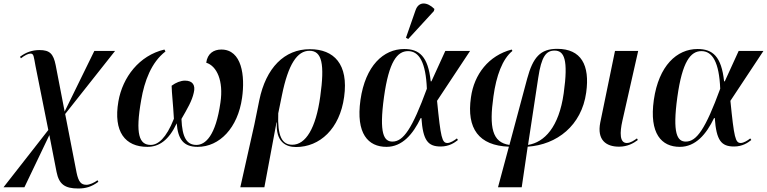

<svg xmlns="http://www.w3.org/2000/svg" viewBox="-54 -826 4366 1093"><path d="M391 247C434 247 466 238 506 209L501 200C483 214 456 226 438 226C408 226 393 210 382 157L317 -177L601 -536H483L314 -191L263 -455C250 -520 229 -541 171 -541C129 -541 93 -528 60 -503L65 -494C87 -511 106 -521 120 -521C139 -521 138 -503 148 -451L221 -86L-34 240H85L227 -57L268 153C282 223 315 247 391 247Z M785 10C852 10 907 -28 952 -124C959 -33 991 10 1071 10C1196 10 1300 -98 1324 -269C1342 -394 1323 -544 1206 -544C1163 -544 1127 -522 1120 -469C1181 -450 1219 -365 1201 -243C1174 -52 1115 -1 1064 -1C1010 -1 983 -42 979 -149C1013 -208 1039 -252 1049 -298C1060 -341 1043 -367 999 -367C975 -367 947 -356 923 -338C924 -293 931 -240 936 -150C892 -38 845 -1 804 -1C739 -1 715 -61 750 -258C768 -363 807 -471 888 -533L882 -544C738 -510 644 -386 620 -249C590 -75 659 10 785 10Z M1314 240H1451L1520 -129H1522C1515 -18 1573 11 1631 11C1766 11 1880 -92 1905 -274C1931 -461 1847 -546 1710 -546C1565 -546 1460 -440 1422 -255L1394 -117ZM1610 -2C1551 -2 1525 -51 1530 -181L1551 -284C1587 -461 1638 -537 1708 -537C1779 -537 1795 -461 1769 -276C1744 -95 1686 -2 1610 -2Z M2270 -604 2416 -763 2419 -775C2379 -815 2329 -821 2311 -766L2257 -611ZM2146 10C2236 10 2297 -62 2341 -154H2345C2354 -26 2382 8 2455 8C2502 8 2533 -13 2553 -29L2547 -38C2532 -26 2509 -12 2493 -12C2462 -12 2455 -42 2434 -252L2622 -536H2481L2402 -363H2398C2383 -505 2333 -547 2247 -547C2129 -547 2026 -452 1998 -257C1971 -65 2042 10 2146 10ZM2180 -20C2132 -20 2103 -64 2132 -274C2160 -475 2207 -535 2269 -535C2332 -535 2370 -471 2376 -321C2292 -92 2242 -20 2180 -20Z M2781 240H2916L2950 9C3116 -2 3257 -111 3283 -299C3305 -456 3254 -548 3118 -548C3022 -548 2980 -500 2947 -378L2846 -1C2748 -15 2730 -101 2755 -277C2771 -394 2806 -490 2863 -536L2859 -544C2728 -510 2645 -403 2627 -272C2601 -94 2672 3 2843 9ZM3010 -383C3028 -505 3055 -538 3103 -538C3158 -538 3182 -487 3155 -295C3128 -102 3045 -16 2952 -1Z M3470 9C3519 9 3553 -11 3577 -29L3572 -38C3556 -27 3536 -12 3514 -12C3473 -12 3474 -71 3489 -138L3579 -536H3447L3363 -128C3344 -30 3395 9 3470 9Z M3816 10C3906 10 3967 -62 4011 -154H4015C4024 -26 4052 8 4125 8C4172 8 4203 -13 4223 -29L4217 -38C4202 -26 4179 -12 4163 -12C4132 -12 4125 -42 4104 -252L4292 -536H4151L4072 -363H4068C4053 -505 4003 -547 3917 -547C3799 -547 3696 -452 3668 -257C3641 -65 3712 10 3816 10ZM3850 -20C3802 -20 3773 -64 3802 -274C3830 -475 3877 -535 3939 -535C4002 -535 4040 -471 4046 -321C3962 -92 3912 -20 3850 -20Z"/></svg>

Font: Noto Serif Display SemiBold
Style: Italic
Weight: 600
Italic angle: -12°
Designer: Monotype Design Team
Foundry: Monotype Imaging Inc.
Version: Version 2.009